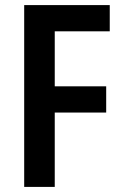

<svg xmlns="http://www.w3.org/2000/svg" viewBox="-20 -734 482 754"><path d="M195 0V-292H397V-395H195V-611H411V-714H75V0Z"/></svg>

Font: Noto Sans Arabic Cond SemBd
Style: Regular
Weight: 600
Width: 3
Designer: Monotype Design Team, Nadine Chahine, Nizar Qandah and Khaled Hosny
Foundry: Monotype Imaging Inc.
Version: Version 2.012